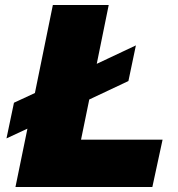

<svg xmlns="http://www.w3.org/2000/svg" viewBox="-20 -750 712 770"><path d="M525 -568 495 -425 338 -351 305 -190H632L591 0H42L90 -234L6 -195L36 -338L120 -377L192 -730H416L368 -494Z"/></svg>

Font: Nacelle Black
Style: Italic
Weight: 900
Italic angle: -12°
Designer: Sora Sagano
Foundry: Sora Sagano
Version: Version 1.000;FEAKit 1.0